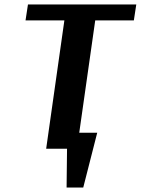

<svg xmlns="http://www.w3.org/2000/svg" viewBox="-20 -670 634 865"><path d="M280 175 282 0H188L270 -578H95L106 -650H594L583 -578H409L337 -72H418L355 175Z"/></svg>

Font: Arsenal SC
Style: Bold Italic
Weight: 700
Italic angle: -9.10001°
Designer: Andrij Shevchenko
Foundry: Stairsfor
Version: Version 2.001; ttfautohint (v1.8.4.7-5d5b)